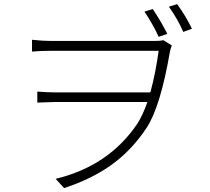

<svg xmlns="http://www.w3.org/2000/svg" viewBox="-20 -873 1040 952"><path d="M809.6 -705.1 766.6 -690.4Q741.2 -748 696.3 -815.4L737.3 -828.1Q778.3 -767.6 809.6 -705.1ZM235.4 -669.9H746.1Q775.4 -669.9 790 -673.8L832 -647.5Q825.2 -631.8 822.3 -615.2Q775.4 -343.8 707 -239.3Q634.8 -129.9 536.1 -58.1Q437.5 13.7 297.9 59.6L255.9 13.7Q519.5 -49.8 661.1 -259.8Q687.5 -300.8 710.9 -367.2H250Q247.1 -367.2 165 -364.3V-418.9Q217.8 -415 249 -415H725.6Q752 -512.7 766.6 -621.1H235.4Q177.7 -621.1 138.7 -617.2V-675.8Q191.4 -669.9 235.4 -669.9ZM817.4 -839.8 858.4 -852.5Q902.3 -792 931.6 -730.5L888.7 -714.8Q861.3 -778.3 817.4 -839.8Z"/></svg>

Font: Gen Shin Gothic Monospace Light
Style: Regular
Weight: 300
Designer: [Source Han Sans]
Ryoko NISHIZUKA  (kana & ideographs); Paul D. Hunt (Latin, Greek & Cyrillic); Wenlong ZHANG  (bopomofo
Version: Version 1.002.20150607